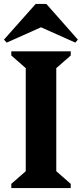

<svg xmlns="http://www.w3.org/2000/svg" viewBox="-29 -949 413 969"><path d="M28 0V-21L101 -85V-605L28 -669V-690H328V-669L255 -605V-85L328 -21V0ZM5 -734 -9 -749 151 -929H205L364 -749L351 -734L172 -814H184Z"/></svg>

Font: Platypi Light SemiBold
Style: Regular
Weight: 600
Version: Version 1.200